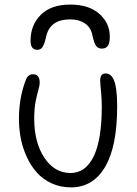

<svg xmlns="http://www.w3.org/2000/svg" viewBox="-20 -770 599 841"><path d="M288.1 -750Q369.6 -750 415.3 -709.2Q460.9 -668.5 460.9 -609.9Q460.9 -581.1 452.4 -569.1Q443.8 -557.1 425.8 -557.1Q409.7 -557.1 400.9 -569.1Q392.1 -581.1 384.8 -615.2Q377.9 -650.4 351.8 -667.7Q325.7 -685.1 287.1 -685.1Q201.2 -685.1 183.1 -613.8Q174.8 -576.7 166.5 -564.2Q158.2 -551.8 143.1 -551.8Q113.8 -551.8 113.8 -591.8Q113.8 -660.2 158.7 -705.1Q203.6 -750 288.1 -750ZM291 50.8Q244.6 50.8 206.1 33Q167.5 15.1 141.4 -14.2Q115.2 -43.5 97.2 -82.8Q79.1 -122.1 71 -164.1Q63 -206.1 63 -250Q63 -341.8 92.8 -418.9Q101.6 -444.8 125 -444.8Q139.2 -444.8 146.5 -435.5Q153.8 -426.3 153.8 -410.2Q153.8 -394 147.7 -374.3Q141.6 -354.5 135.7 -324Q129.9 -293.5 129.9 -250Q129.9 -146 174.3 -79.1Q218.8 -12.2 289.1 -12.2Q355 -12.2 390.4 -85.2Q425.8 -158.2 425.8 -303.2Q425.8 -336.9 422.4 -370.6Q418.9 -404.3 418.9 -417Q418.9 -448.2 441.9 -448.2Q454.1 -448.2 462.9 -441.7Q471.7 -435.1 478.8 -419.2Q485.8 -403.3 489.5 -374.5Q493.2 -345.7 493.2 -304.2Q493.2 -127.9 440.2 -38.6Q387.2 50.8 291 50.8Z"/></svg>

Font: Shantell Sans Bouncy
Style: Regular
Weight: 300
Designer: Stephen Nixon, Anya Danilova, Shantell Martin
Foundry: Arrow Type
Version: Version 1.006;[9816181b4]